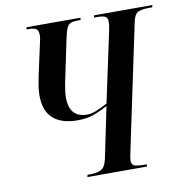

<svg xmlns="http://www.w3.org/2000/svg" viewBox="-80 -790 835 867"><g transform="rotate(-10 337.5 -357.0)"><path d="M251 0 254 -10H264Q299 -10 317 -20Q335 -30 343 -65L392 -301Q365 -286 332 -273Q299 -260 252 -260Q180 -260 141 -294.5Q102 -329 102 -401Q102 -421 105.5 -442.5Q109 -464 114 -489L145 -631Q151 -654 151 -668Q151 -691 140.5 -697.5Q130 -704 106 -704H97L98 -714H346L344 -704H336Q313 -704 300.5 -699.5Q288 -695 281.5 -681.5Q275 -668 269 -641L226 -436Q224 -425 221 -405.5Q218 -386 218 -371Q218 -278 300 -278Q317 -278 339 -286Q361 -294 394 -312L463 -635Q466 -648 467 -657.5Q468 -667 468 -675Q468 -692 457.5 -698Q447 -704 419 -704H406L408 -714H675L673 -704H660Q622 -704 606 -695Q590 -686 583 -651L461 -72Q456 -49 456 -39Q456 -19 471 -14.5Q486 -10 515 -10H526L524 0Z"/></g></svg>

Font: Noto Serif Display ExtraCondensed SemiBold
Style: Italic
Weight: 600
Width: 2
Italic angle: -12°
Designer: Monotype Design Team
Foundry: Monotype Imaging Inc.
Version: Version 2.009